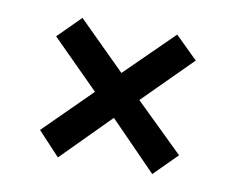

<svg xmlns="http://www.w3.org/2000/svg" viewBox="-50 -492 590 481"><g transform="rotate(10 244.5 -251.5)"><path d="M124 -74 245 -196 364 -74 422 -132 300 -251 422 -373 365 -429 244 -310 124 -429 67 -372 187 -252 68 -134Z"/></g></svg>

Font: Saira UNSAM Medium SC
Style: Regular
Weight: 500
Designer: Hector Gatti with collaboration of the Omnibus-Type team
Foundry: Omnibus-Type
Version: Version 1.072;PS 001.072;hotconv 1.0.88;makeotf.lib2.5.64775